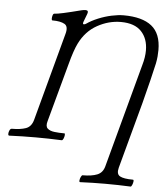

<svg xmlns="http://www.w3.org/2000/svg" viewBox="-59 -739 866 1004"><g transform="rotate(5 373.5 -236.5)"><path d="M399 213Q394 213 395 203.5Q396 194 400.5 185Q405 176 409 176Q457 176 485.5 164.5Q514 153 523 120L670 -426Q682 -467 682 -503Q682 -565 646.5 -602.5Q611 -640 539 -640Q475 -640 415.5 -607Q356 -574 323 -507Q314 -489 304.5 -461Q295 -433 286 -399L202 -90Q194 -63 206 -51.5Q218 -40 242 -37Q266 -34 295 -34Q299 -34 298 -24.5Q297 -15 293 -6Q289 3 284 3Q216 0 147 0Q77 0 9 3Q3 3 3 -6Q3 -15 7.5 -24.5Q12 -34 19 -34Q64 -34 92.5 -44Q121 -54 131 -90L255 -551Q267 -592 245.5 -604.5Q224 -617 181 -617Q177 -617 177 -626Q177 -635 180 -644Q183 -653 189 -653Q201 -653 235.5 -660.5Q270 -668 328 -683Q341 -686 349 -686Q367 -686 360 -667L344 -625Q339 -611 346 -611Q353 -611 358 -615Q384 -633 418 -647Q452 -661 487 -668.5Q522 -676 550 -676Q648 -676 697.5 -636.5Q747 -597 747 -511Q747 -495 745.5 -477.5Q744 -460 740 -440Q732 -405 719 -350.5Q706 -296 688 -228L594 120Q585 154 605 165Q625 176 673 176Q678 176 677 185Q676 194 672 203.5Q668 213 664 213Q598 210 531 210Q465 210 399 213Z"/></g></svg>

Font: Junicode SmExp
Style: Italic
Weight: 400
Width: 6
Italic angle: -11°
Designer: Peter S. Baker
Version: Version 2.205; ttfautohint (v1.8.4)